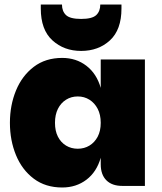

<svg xmlns="http://www.w3.org/2000/svg" viewBox="-20 -825 719 852"><path d="M256 7Q182 7 130 -32Q78 -71 51 -136.5Q24 -202 24 -280Q24 -358 51 -423.5Q78 -489 130 -528.5Q182 -568 256 -568Q318 -568 363.5 -533Q409 -498 427 -435V-561H623V0H523Q477 0 452 -25Q427 -50 427 -96V-125Q409 -62 363.5 -27.5Q318 7 256 7ZM325 -165Q354 -165 377 -179Q400 -193 413.5 -218.5Q427 -244 427 -280Q427 -316 413.5 -342Q400 -368 377 -382.5Q354 -397 325 -397Q296 -397 273 -382.5Q250 -368 237 -342Q224 -316 224 -280Q224 -244 237 -218.5Q250 -193 273 -179Q296 -165 325 -165ZM340 -599Q264 -599 212.5 -646Q161 -693 161 -787V-805H255Q255 -775 273 -758Q291 -741 340 -741Q389 -741 407 -758Q425 -775 425 -805H519V-787Q519 -693 468 -646Q417 -599 340 -599Z"/></svg>

Font: Parkinsans ExtraBold
Style: Regular
Weight: 800
Designer: Red Stone, Indian Type Foundry
Foundry: Indian Type Foundry
Version: Version 1.000